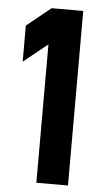

<svg xmlns="http://www.w3.org/2000/svg" viewBox="-51 -723 395 756"><g transform="rotate(5 146.5 -345.0)"><path d="M122.1 -546.9 26.9 -470.2V-612.8L122.1 -689.9H247.1V0H122.1Z"/></g></svg>

Font: D-DIN Condensed
Style: DINCondensed-Bold
Weight: 700
Width: 3
Designer: Charles Nix
Foundry: Datto Inc.
Version: Version 1.10